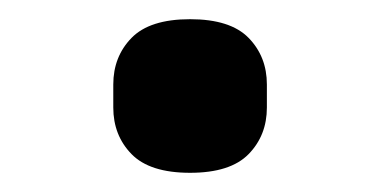

<svg xmlns="http://www.w3.org/2000/svg" viewBox="-20 -404 396 200"><path d="M178 -224Q136 -224 117 -243.5Q98 -263 98 -292V-316Q98 -345 117 -364.5Q136 -384 178 -384Q220 -384 239 -364.5Q258 -345 258 -316V-292Q258 -263 239 -243.5Q220 -224 178 -224Z"/></svg>

Font: IBM Plex Thai Medium
Style: Regular
Weight: 500
Designer: Mike Abbink, Paul van der Laan, Pieter van Rosmalen, Ben Mitchell, Mark Frömberg
Foundry: Bold Monday
Version: Version 1.0